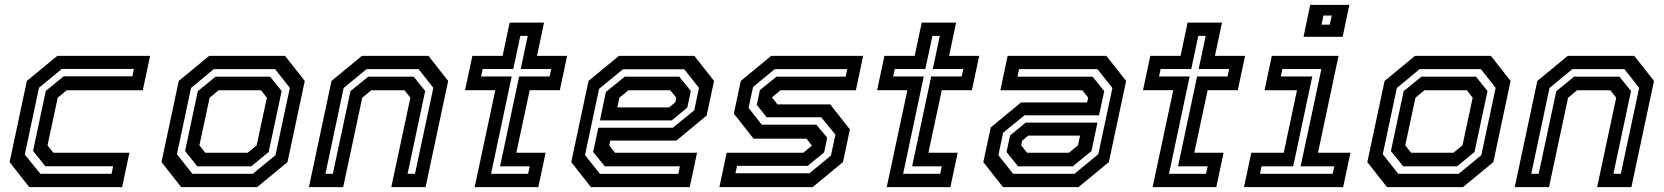

<svg xmlns="http://www.w3.org/2000/svg" viewBox="-20 -770 6845 790"><path d="M100.5 0 19.5 -103 90.5 -437 215.5 -540H597.5L567.5 -398.5H254.5L217.5 -368L175.5 -172L199.5 -141.5H512.5L482.5 0ZM146 -55H439L445.5 -86H166.5L116 -149L168.5 -396L242 -456H524.5L531 -486.5H234.5L140.5 -409L82 -134Z M725.5 0 644.5 -103 715.5 -437 840.5 -540H1153L1234 -437L1163 -103L1038 0ZM771.5 -55H1020.5L1113.5 -131.5L1172.5 -408.5L1112 -485.5H859.5L766 -408L708 -135.5ZM792 -85.5 741.5 -148.5 794 -395 867 -454.5H1091.5L1139 -395.5L1085.5 -144.5L1013.5 -85.5ZM824.5 -141.5H999L1036 -172L1078 -368L1054 -398.5H879.5L842.5 -368L800.5 -172Z M1251 0 1344 -437 1469 -540H1743L1824 -437L1731 0H1590L1668.5 -368L1644.5 -398.5H1507.5L1470.5 -368L1392 0ZM1319 -55H1349.5L1422 -395L1495 -454.5H1682L1729.5 -395.5L1657 -55H1687.5L1763 -408.5L1702.5 -485.5H1488L1394 -408Z M1933 0 2018 -399H1893.5L1923.5 -540H2048L2077 -677H2218.5L2189.5 -540H2313.5L2283.5 -399H2159.5L2104.5 -141.5H2225L2195 0ZM2000.5 -55H2153L2159.5 -85.5H2037.5L2116 -455.5H2241.5L2248 -486H2122.5L2151.5 -622.5H2121L2092 -486H1966L1959.5 -455.5H2085.5Z M2837 -540 2918 -437 2887.5 -294.5 2763 -191.5H2491L2486.5 -172L2510.5 -141.5H2848L2818 0H2411.5L2330.5 -103L2401.5 -437L2526.5 -540ZM2775 -454.5 2822.5 -395.5 2808 -327.5 2744 -274.5H2448.5L2473 -391.5L2550.5 -454.5ZM2795.5 -485H2543L2445 -404.5L2387 -132L2448.5 -54.5H2771L2777.5 -85.5H2468.5L2420.5 -145L2442 -244.5H2748.5L2836.5 -316L2856 -408.5ZM2738 -398.5H2565.5L2528.5 -368L2520 -328H2733L2758.5 -349L2762.5 -368Z M2940 0 2970 -141.5H3285L3322 -172L3321.5 -169.5L3298.5 -199.5H3080.5L2999.5 -302.5L3028 -437L3153 -540H3531.5L3501.5 -398.5H3191.5L3154.5 -368L3155 -371L3179 -340.5H3396L3477 -237.5L3448.5 -103L3323.5 0ZM3006 -57H3310.5L3399 -130L3417.5 -216L3359 -287.5H3134.5L3094 -338.5L3106.5 -399L3174.5 -454.5H3459.5L3466 -485.5H3167.5L3078.5 -412L3060 -326L3114.5 -257H3339L3383.5 -203.5L3371 -143L3303 -87.5H3012.5Z M3628.5 0 3713.5 -399H3589L3619 -540H3743.5L3772.5 -677H3914L3885 -540H4009L3979 -399H3855L3800 -141.5H3920.5L3890.5 0ZM3696 -55H3848.5L3855 -85.5H3733L3811.5 -455.5H3937L3943.5 -486H3818L3847 -622.5H3816.5L3787.5 -486H3661.5L3655 -455.5H3781Z M4107 0 4026 -103 4056.5 -245.5 4181 -348.5H4453L4457.5 -368L4433.5 -398.5H4096L4126 -540H4532.5L4613.5 -437L4542.5 -103L4417.5 0ZM4169 -85.5 4121.5 -144.5 4136 -212.5 4200 -265.5H4495.5L4471 -148.5L4393.5 -85.5ZM4148.5 -55H4401L4499 -135.5L4557 -408L4495.5 -485.5H4173L4166.5 -454.5H4475.5L4523.5 -395L4502 -295.5H4195.5L4107.5 -224L4088 -131.5ZM4206 -141.5H4378.5L4415.5 -172L4424 -212H4211L4185.5 -191L4181.5 -172Z M4722.5 0 4807.5 -399H4683L4713 -540H4837.5L4866.5 -677H5008L4979 -540H5103L5073 -399H4949L4894 -141.5H5014.5L4984.5 0ZM4790 -55H4942.5L4949 -85.5H4827L4905.5 -455.5H5031L5037.5 -486H4912L4941 -622.5H4910.5L4881.5 -486H4755.5L4749 -455.5H4875Z M5343.5 -618.5 5371 -750H5532L5504.5 -618.5ZM5417.5 -668.5H5451.5L5459.5 -706H5425.5ZM5098.5 0 5128.5 -141.5H5262L5316.5 -398.5H5183L5213 -540H5487.5L5403 -141.5H5536.5L5506.5 0ZM5164.5 -55H5463.5L5470 -85.5H5331.5L5417 -486H5256.5L5250 -455.5H5379.5L5301 -85.5H5171Z M5687 0 5606 -103 5677 -437 5802 -540H6114.5L6195.5 -437L6124.5 -103L5999.5 0ZM5733 -55H5982L6075 -131.5L6134 -408.5L6073.5 -485.5H5821L5727.5 -408L5669.5 -135.5ZM5753.5 -85.5 5703 -148.5 5755.5 -395 5828.5 -454.5H6053L6100.5 -395.5L6047 -144.5L5975 -85.5ZM5786 -141.5H5960.5L5997.5 -172L6039.5 -368L6015.5 -398.5H5841L5804 -368L5762 -172Z M6212.5 0 6305.5 -437 6430.5 -540H6704.5L6785.5 -437L6692.5 0H6551.5L6630 -368L6606 -398.5H6469L6432 -368L6353.5 0ZM6280.5 -55H6311L6383.5 -395L6456.5 -454.5H6643.5L6691 -395.5L6618.5 -55H6649L6724.5 -408.5L6664 -485.5H6449.5L6355.5 -408Z"/></svg>

Font: Tourney SemiBold
Style: Italic
Weight: 600
Italic angle: -12°
Version: Version 1.015